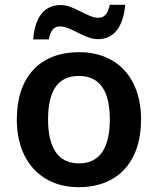

<svg xmlns="http://www.w3.org/2000/svg" viewBox="-20 -769 657 799"><path d="M118 -605H183C191 -646 206 -659 230 -659C276 -659 331 -606 388 -606C452 -606 493 -655 501 -749H437C428 -709 413 -695 389 -695C344 -695 288 -748 233 -748C166 -748 126 -701 118 -605ZM567 -272C567 -452 460 -552 310 -552C149 -552 50 -452 50 -272C50 -92 158 10 307 10C467 10 567 -92 567 -272ZM180 -272C180 -387 218 -453 308 -453C398 -453 437 -387 437 -272C437 -158 398 -89 309 -89C219 -89 180 -158 180 -272Z"/></svg>

Font: Noto Sans Lao SemiBold
Style: Regular
Weight: 600
Designer: Monotype Design Team
Foundry: Monotype Imaging Inc.
Version: Version 2.003